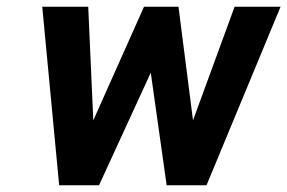

<svg xmlns="http://www.w3.org/2000/svg" viewBox="-20 -548 850 568"><path d="M105 -528 155 0H273L426 -333L473 0H591L810 -528H674L551 -192L508 -528H406L256 -192L241 -528Z"/></svg>

Font: Asimov Pro
Style: BdObl
Weight: 700
Designer: Google
Version: Version 2.000980; 2014